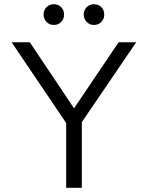

<svg xmlns="http://www.w3.org/2000/svg" viewBox="-20 -888 699 908"><path d="M308 -284 35 -688H121L348 -349H312L541 -688H624L349 -284ZM293 0V-337H367V0ZM234 -770Q214 -770 200 -784.5Q186 -799 186 -819Q186 -840 200 -854Q214 -868 234 -868Q256 -868 269.5 -854Q283 -840 283 -819Q283 -799 269.5 -784.5Q256 -770 234 -770ZM424 -770Q404 -770 390 -784.5Q376 -799 376 -819Q376 -840 390 -854Q404 -868 424 -868Q446 -868 459.5 -854Q473 -840 473 -819Q473 -799 459.5 -784.5Q446 -770 424 -770Z"/></svg>

Font: Outfit Thin Light
Style: Regular
Weight: 300
Version: Version 1.100;gftools[0.9.27]